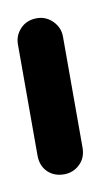

<svg xmlns="http://www.w3.org/2000/svg" viewBox="-45 -288 165 315"><g transform="rotate(-10 37.5 -130.0)"><path d="M0 -38H75V-223H0ZM38 -75Q21 -75 10.5 -64Q0 -53 0 -38Q0 -21 10.5 -10.5Q21 0 38 0Q53 0 64 -10.5Q75 -21 75 -38Q75 -53 64 -64Q53 -75 38 -75ZM38 -260Q21 -260 10.5 -249Q0 -238 0 -223Q0 -206 10.5 -195.5Q21 -185 38 -185Q53 -185 64 -195.5Q75 -206 75 -223Q75 -238 64 -249Q53 -260 38 -260Z"/></g></svg>

Font: Wavefont Medium
Style: Regular
Weight: 500
Version: Version 3.004;gftools[0.9.33]